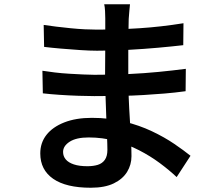

<svg xmlns="http://www.w3.org/2000/svg" viewBox="-20 -824 1040 901"><path d="M590 -804Q589 -790 587 -772.5Q585 -755 584 -735Q584 -716 583 -683.5Q582 -651 582 -612Q582 -573 582 -534Q582 -495 582 -463Q582 -419 584 -366.5Q586 -314 589.5 -261.5Q593 -209 595 -164.5Q597 -120 597 -91Q597 -51 576.5 -17.5Q556 16 514 36.5Q472 57 406 57Q290 57 229.5 15Q169 -27 169 -104Q169 -154 198 -191Q227 -228 281.5 -249.5Q336 -271 411 -271Q492 -271 563 -253.5Q634 -236 693 -208Q752 -180 797.5 -149Q843 -118 874 -93L809 7Q774 -26 729.5 -59Q685 -92 632.5 -119Q580 -146 521 -162.5Q462 -179 396 -179Q338 -179 307 -159Q276 -139 276 -111Q276 -91 288.5 -76Q301 -61 326.5 -52.5Q352 -44 390 -44Q418 -44 439 -50.5Q460 -57 472 -74Q484 -91 484 -121Q484 -145 482 -187.5Q480 -230 478.5 -280.5Q477 -331 475 -379.5Q473 -428 473 -463Q473 -498 473.5 -537Q474 -576 474 -613.5Q474 -651 474 -683.5Q474 -716 474 -738Q474 -752 473 -772Q472 -792 469 -804ZM185 -707Q211 -703 244 -699Q277 -695 312 -691.5Q347 -688 378.5 -686.5Q410 -685 434 -685Q534 -685 634.5 -691.5Q735 -698 841 -715L840 -612Q788 -606 721.5 -600Q655 -594 581.5 -590Q508 -586 435 -586Q403 -586 357 -589Q311 -592 265 -596Q219 -600 187 -604ZM179 -492Q204 -488 237 -484Q270 -480 305 -478Q340 -476 371 -474.5Q402 -473 423 -473Q510 -473 583.5 -476.5Q657 -480 723.5 -486.5Q790 -493 852 -501L851 -396Q800 -389 751 -385Q702 -381 652 -378Q602 -375 545.5 -374Q489 -373 422 -373Q392 -373 348 -374.5Q304 -376 259.5 -379Q215 -382 181 -386Z"/></svg>

Font: Noto Sans JP Thin SemiBold
Style: Regular
Weight: 600
Version: Version 2.004-H2;hotconv 1.0.118;makeotfexe 2.5.65603